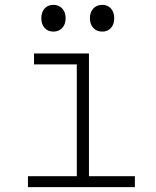

<svg xmlns="http://www.w3.org/2000/svg" viewBox="-20 -770 640 790"><path d="M150 -695Q150 -720 163.5 -735Q177 -750 200 -750Q222 -750 236 -735Q250 -720 250 -695Q250 -670 236 -655Q222 -640 200 -640Q177 -640 163.5 -655Q150 -670 150 -695ZM350 -695Q350 -720 364 -735Q378 -750 401 -750Q423 -750 436.5 -735Q450 -720 450 -695Q450 -670 436.5 -655Q423 -640 401 -640Q378 -640 364 -655Q350 -670 350 -695ZM535 0H95V-45H296V-505H120V-550H346V-45H535Z"/></svg>

Font: JetBrains Mono Extra Light
Style: Regular
Weight: 200
Monospace: yes
Designer: Philipp Nurullin, Konstantin Bulenkov
Foundry: JetBrains
Version: 2.002